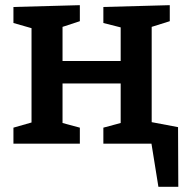

<svg xmlns="http://www.w3.org/2000/svg" viewBox="-20 -556 725 743"><path d="M32 0V-62L102 -82V-447L32 -467V-529L289 -536V-474L222 -452V-320H447V-450L380 -467V-529L637 -536V-474L567 -452V-82L637 -62V0H380V-62L447 -80V-233H222V-80L289 -62V0ZM489 -98 669 -64 670 167H593L566 -1L507 0Z"/></svg>

Font: Bitter SemiBold
Style: Regular
Weight: 600
Designer: Sol Matas, and Bitter project Authors
Foundry: Sol Matas
Version: Version 2.001